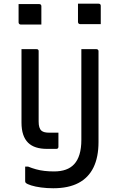

<svg xmlns="http://www.w3.org/2000/svg" viewBox="-20 -794 640 1024"><path d="M200.6 -663.1Q186.6 -663.1 172.8 -663.1Q159.1 -663.1 145.3 -663.1Q131.6 -663.1 117.8 -663.1Q104 -663.1 90.1 -663.1Q87.1 -663.1 84.6 -664.6Q82.1 -666.1 80.6 -668.6Q79.1 -671.1 79.1 -674.1V-772.2Q93 -772.2 106.8 -772.2Q120.6 -772.2 134.3 -772.2Q148.1 -772.2 161.8 -772.2Q175.6 -772.2 189.6 -772.2Q194.6 -772.2 197.6 -769.2Q200.6 -766.2 200.6 -761.2ZM517.4 -665.2Q503.4 -665.2 489.6 -665.2Q475.9 -665.2 462.1 -665.2Q448.3 -665.2 434.6 -665.2Q420.8 -665.2 406.9 -665.2Q403.9 -665.2 401.4 -666.7Q398.9 -668.2 397.4 -670.7Q395.9 -673.2 395.9 -676.2V-774.3Q409.8 -774.3 423.6 -774.3Q437.3 -774.3 451.1 -774.3Q464.9 -774.3 478.6 -774.3Q492.4 -774.3 506.4 -774.3Q511.4 -774.3 514.4 -771.3Q517.4 -768.3 517.4 -763.3ZM175.1 -531.8Q177.1 -531.8 179.6 -531.3Q182.1 -530.8 183.1 -528.9Q185.1 -527.9 185.6 -525.4Q186.1 -522.9 186.1 -521Q186.1 -473.7 186.1 -426.9Q186.1 -380.1 186.1 -333.3Q186.1 -286.5 186.1 -239.7Q186.1 -192.9 186.1 -145.6Q186.1 -127.7 189.7 -115.9Q193.2 -104 201.3 -96.9Q208 -91.3 218 -88.9Q228 -86.4 242.8 -86.4Q251.8 -86.4 260.9 -86.4Q270 -86.4 279.1 -86.4H291.6Q291.6 -67.6 291.6 -48.7Q291.6 -29.9 291.6 -11Q291.6 -5.8 288.6 -2.9Q285.6 0 280.6 0Q268 0 255.5 0Q242.9 0 230.3 0Q197.6 0 172.3 -8Q147 -16 129.8 -32.9Q112.6 -49.8 103.6 -76.5Q94.6 -103.1 94.6 -140.7Q94.6 -191.4 94.6 -241.2Q94.6 -291 94.6 -340.7Q94.6 -390.5 94.6 -440.2Q94.6 -463 94.6 -486Q94.6 -509 94.6 -531.8Q108.3 -531.8 121.7 -531.8Q135.2 -531.8 148.6 -531.8Q162.1 -531.8 175.1 -531.8ZM494.4 -531.8Q498.4 -531.8 500.4 -530.3Q502.4 -528.8 503.9 -526.7Q505.4 -524.7 505.4 -520.6Q505.4 -455.6 505.4 -397.5Q505.4 -339.4 505.4 -282.9Q505.4 -226.4 505.4 -166.2Q505.4 -106.1 505.4 -36.7Q505.4 44.3 478.6 99Q451.9 153.8 398.5 181.9Q345.1 210 264.1 210Q230.2 210 199.3 205.9Q168.4 201.8 146.5 194.9Q124.6 188.1 117.3 181.1Q116.2 179.1 115.2 177.4Q114.2 175.7 114.2 173.1Q114.2 152.7 114.2 133.1Q114.2 113.6 114.2 94.4H129.5Q150.3 102.8 171.8 108.8Q193.2 114.8 217.2 117.5Q241.1 120.3 268.1 120.3Q304 120.3 330.6 110.8Q357.3 101.4 375.2 82Q394.4 61.5 404.1 29Q413.9 -3.6 413.9 -47.9Q413.9 -120.7 413.9 -183.2Q413.9 -245.6 413.9 -308.1Q413.9 -370.6 413.9 -442.4Q413.9 -464.9 413.9 -487.5Q413.9 -510 413.9 -531.8Q434.2 -531.8 454.3 -531.8Q474.4 -531.8 494.4 -531.8Z"/></svg>

Font: Recursive Sans Linear Light
Style: Regular
Weight: 300
Version: Version 1.085